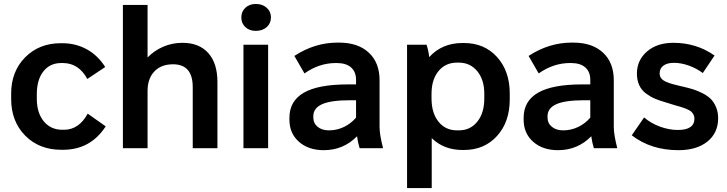

<svg xmlns="http://www.w3.org/2000/svg" viewBox="-20 -745 3656 965"><path d="M288.1 7.8Q176.8 7.8 106.4 -63.7Q36.1 -135.3 36.1 -247.1V-274.9Q36.1 -385.7 106.4 -456.8Q176.8 -527.8 285.2 -527.8H293Q360.8 -527.8 416.5 -497.1Q472.2 -466.3 508.8 -408.2L418.9 -348.1Q375.5 -428.2 295.9 -428.2H288.1Q231 -428.2 198 -386.2Q165 -344.2 165 -271V-249Q165 -177.7 200 -135.3Q234.9 -92.8 293 -92.8H301.8Q376.5 -92.8 420.9 -173.8L511.2 -109.9Q435.1 7.8 296.9 7.8Z M597.7 0V-720.2H721.7V-456.1Q754.9 -490.7 800.5 -510.3Q846.2 -529.8 897 -529.8Q981 -529.8 1026.9 -478.3Q1072.8 -426.8 1072.8 -333V0H948.7V-307.1Q948.7 -421.9 849.6 -421.9Q790 -421.9 755.9 -386Q721.7 -350.1 721.7 -288.1V0Z M1265.6 -589.8Q1233.4 -589.8 1213.1 -608.9Q1192.9 -627.9 1192.9 -657.2Q1192.9 -687 1213.4 -706.1Q1233.9 -725.1 1265.6 -725.1Q1298.8 -725.1 1320.3 -706.1Q1341.8 -687 1341.8 -657.2Q1341.8 -627.9 1320.6 -608.9Q1299.3 -589.8 1265.6 -589.8ZM1203.6 0V-520H1327.6V0Z M1607.4 9.8Q1530.3 9.8 1482.4 -32.5Q1434.6 -74.7 1434.6 -144V-152.8Q1434.6 -237.3 1507.1 -279.1Q1579.6 -320.8 1728.5 -320.8H1769.5V-344.2Q1769.5 -383.8 1744.6 -406Q1719.7 -428.2 1672.4 -428.2H1667.5Q1584.5 -428.2 1510.3 -376L1459.5 -463.9Q1562 -530.8 1675.3 -530.8H1684.6Q1779.3 -530.8 1833.5 -480.5Q1887.7 -430.2 1887.7 -341.8V-106.9Q1887.7 -68.4 1905.3 0H1787.6Q1779.3 -26.4 1774.4 -60.1Q1706.1 9.8 1607.4 9.8ZM1633.3 -89.8Q1672.9 -89.8 1708.3 -106.7Q1743.7 -123.5 1769.5 -153.8V-241.2H1739.3Q1643.6 -241.2 1599.1 -221.4Q1554.7 -201.7 1554.7 -160.2V-154.8Q1554.7 -125.5 1576.4 -107.7Q1598.1 -89.8 1633.3 -89.8Z M2025.9 200.2V-520H2124Q2134.3 -487.8 2137.2 -458Q2201.7 -528.8 2304.2 -528.8H2312Q2414.6 -528.8 2478.3 -458.3Q2542 -387.7 2542 -274.9V-245.1Q2542 -132.3 2478.3 -61.8Q2414.6 8.8 2312 8.8H2304.2Q2210.9 8.8 2149.9 -50.8V200.2ZM2276.9 -89.8H2286.1Q2343.8 -89.8 2378.9 -133.5Q2414.1 -177.2 2414.1 -250V-273.9Q2414.1 -344.2 2378.7 -387.2Q2343.3 -430.2 2286.1 -430.2H2276.9Q2218.8 -430.2 2183.8 -387.5Q2148.9 -344.7 2148.9 -273.9V-250Q2148.9 -177.2 2183.8 -133.5Q2218.8 -89.8 2276.9 -89.8Z M2784.7 9.8Q2707.5 9.8 2659.7 -32.5Q2611.8 -74.7 2611.8 -144V-152.8Q2611.8 -237.3 2684.3 -279.1Q2756.8 -320.8 2905.8 -320.8H2946.8V-344.2Q2946.8 -383.8 2921.9 -406Q2897 -428.2 2849.6 -428.2H2844.7Q2761.7 -428.2 2687.5 -376L2636.7 -463.9Q2739.3 -530.8 2852.5 -530.8H2861.8Q2956.5 -530.8 3010.7 -480.5Q3064.9 -430.2 3064.9 -341.8V-106.9Q3064.9 -68.4 3082.5 0H2964.8Q2956.5 -26.4 2951.7 -60.1Q2883.3 9.8 2784.7 9.8ZM2810.5 -89.8Q2850.1 -89.8 2885.5 -106.7Q2920.9 -123.5 2946.8 -153.8V-241.2H2916.5Q2820.8 -241.2 2776.4 -221.4Q2731.9 -201.7 2731.9 -160.2V-154.8Q2731.9 -125.5 2753.7 -107.7Q2775.4 -89.8 2810.5 -89.8Z M3390.1 9.8Q3252 9.8 3155.3 -64.9L3217.3 -154.8Q3251 -125.5 3296.9 -108.6Q3342.8 -91.8 3387.2 -91.8Q3470.2 -91.8 3470.2 -148.9Q3470.2 -160.6 3465.1 -169.9Q3460 -179.2 3452.9 -185.1Q3445.8 -190.9 3430.7 -197.3Q3415.5 -203.6 3402.8 -207.3Q3390.1 -210.9 3366 -218Q3341.8 -225.1 3324.2 -231Q3293.5 -239.7 3271.2 -249.3Q3249 -258.8 3226.8 -275.1Q3204.6 -291.5 3192.9 -316.7Q3181.2 -341.8 3181.2 -375Q3181.2 -442.4 3231.7 -486.1Q3282.2 -529.8 3364.3 -529.8Q3481 -529.8 3571.3 -465.8L3512.2 -377.9Q3481 -401.4 3442.4 -415.3Q3403.8 -429.2 3367.2 -429.2Q3333.5 -429.2 3314.5 -415.3Q3295.4 -401.4 3295.4 -376Q3295.4 -361.8 3303.2 -351.6Q3311 -341.3 3327.1 -334.2Q3343.3 -327.1 3359.9 -322.5Q3376.5 -317.9 3401.4 -312Q3410.2 -310.1 3414.6 -309.1Q3443.8 -302.2 3464.8 -295.7Q3485.8 -289.1 3511 -276.4Q3536.1 -263.7 3552 -248Q3567.9 -232.4 3578.6 -207.3Q3589.4 -182.1 3589.4 -150.9Q3589.4 -76.7 3535.4 -33.4Q3481.4 9.8 3390.1 9.8Z"/></svg>

Font: Fixel Text SemiBold
Style: Regular
Weight: 600
Width: 4
Designer: AlfaBravo + MacPaw
Foundry: Kyrylo Tkachov, Marchela Mozhyna, Serhii Makarenko, Maria Weinstein, Zakhar Kryvoshyya
Version: Version 1.211